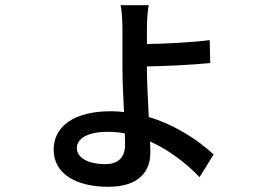

<svg xmlns="http://www.w3.org/2000/svg" viewBox="-20 -647 1040 737"><path d="M275 -78C275 -118 321 -141 394 -141C416 -141 438 -139 459 -135C460 -119 460 -104 460 -91C460 -44 435 -17 384 -17C316 -17 275 -43 275 -78ZM551 -627H443C447 -611 450 -570 450 -537V-385C450 -339 453 -276 456 -217C439 -219 422 -220 405 -220C265 -220 186 -162 186 -73C186 23 276 70 396 70C516 70 557 8 557 -60C557 -72 557 -87 556 -104C632 -70 698 -17 746 33L800 -54C744 -106 657 -166 551 -198C548 -263 544 -333 544 -378V-392C612 -393 718 -398 787 -405L785 -493C716 -484 611 -479 544 -478V-538C544 -569 547 -610 551 -627Z"/></svg>

Font: Noto Sans HK Medium
Style: Regular
Weight: 500
Designer: Ryoko NISHIZUKA 西塚涼子 (kana, bopomofo & ideographs); Paul D. Hunt (Latin, Greek & Cyrillic); Sandoll Communications 산돌커뮤니
Foundry: Adobe
Version: Version 2.002;hotconv 1.0.116;makeotfexe 2.5.65601